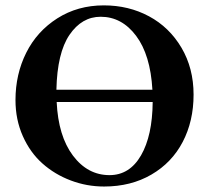

<svg xmlns="http://www.w3.org/2000/svg" viewBox="-20 -678 770 708"><path d="M543 -301.8H189Q194.8 -176.3 249 -104.2Q303.2 -32.2 383.8 -32.2Q458 -32.2 500 -105Q542 -177.7 543 -301.8ZM188 -347.2H542Q534.7 -475.6 481.9 -545.9Q429.2 -616.2 351.1 -616.2Q281.7 -616.2 236.3 -549.6Q190.9 -482.9 188 -347.2ZM693.8 -329.1Q693.8 -231.4 653.8 -154.8Q613.8 -78.1 538.3 -34.2Q462.9 9.8 363.8 9.8Q299.8 9.8 241 -12.5Q182.1 -34.7 136.7 -75Q91.3 -115.2 64.2 -176Q37.1 -236.8 37.1 -309.1Q37.1 -404.3 76.7 -483.4Q116.2 -562.5 191.4 -610.4Q266.6 -658.2 362.8 -658.2Q454.6 -658.2 529.5 -617.9Q604.5 -577.6 649.2 -502Q693.8 -426.3 693.8 -329.1Z"/></svg>

Font: Common Serif
Style: Bold
Weight: 700
Designer: Philipp H. Poll, Khaled Hosny
Foundry: Stefan Peev, Context Ltd.
Version: Version 1.026